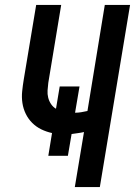

<svg xmlns="http://www.w3.org/2000/svg" viewBox="-20 -755 545 775"><path d="M282 0 319 -222Q306 -219 293.5 -217.5Q281 -216 269 -214L254 -126H175L190 -218Q167 -223 146.5 -233Q126 -243 110 -259Q94 -275 84 -295.5Q74 -316 70.5 -339Q67 -362 69.5 -386.5Q72 -411 76 -435L126 -735H227L175 -421Q173 -405 172 -390Q171 -375 174.5 -361Q178 -347 186 -335Q194 -323 206 -316L221 -406H301L283 -300Q295 -300 307.5 -302Q320 -304 333 -307L403 -735H505L383 0Z"/></svg>

Font: Iosevka SS04 Semibold Oblique
Style: Regular
Weight: 600
Italic angle: -9°
Monospace: yes
Designer: Belleve Invis
Foundry: Belleve Invis
Version: Version 19.0.0; ttfautohint (v1.8.4)